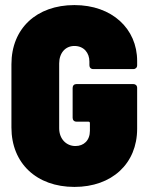

<svg xmlns="http://www.w3.org/2000/svg" viewBox="-20 -728 585 756"><path d="M273 8C421 8 520 -84 520 -221V-382C520 -391 514 -397 505 -397H281C272 -397 266 -391 266 -382V-264C266 -255 272 -249 281 -249H328C332 -249 334 -247 334 -243V-213C334 -175 310 -153 277 -153C241 -153 213 -181 213 -223V-478C213 -519 237 -547 273 -547C311 -547 332 -519 332 -486V-471C332 -462 338 -456 347 -456H505C514 -456 520 -462 520 -471V-488C520 -615 421 -708 273 -708C124 -708 25 -616 25 -475V-226C25 -85 124 8 273 8Z"/></svg>

Font: Barlow Semi Condensed Black
Style: Regular
Weight: 900
Width: 4
Designer: Jeremy Tribby
Foundry: Tribby Type
Version: Version 1.408;PS 001.408;hotconv 1.0.88;makeotf.lib2.5.64775